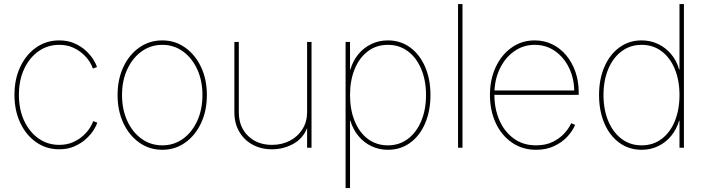

<svg xmlns="http://www.w3.org/2000/svg" viewBox="-20 -748 3569 972"><path d="M279.8 7.8Q214.4 7.8 163.1 -28.1Q111.8 -64 82.5 -126.2Q53.2 -188.5 53.2 -268.1Q53.2 -347.2 82.5 -409.4Q111.8 -471.7 163.1 -507.6Q214.4 -543.5 279.8 -543.5Q323.2 -543.5 356.9 -528.6Q390.6 -513.7 414.6 -491.5Q438.5 -469.2 452.6 -446.5Q466.8 -423.8 470.7 -408.7L450.2 -400.9Q446.3 -415 433.6 -435.3Q420.9 -455.6 399.4 -475.1Q377.9 -494.6 348.1 -507.8Q318.4 -521 279.8 -521Q221.2 -521 175 -488.5Q128.9 -456.1 102.3 -398.9Q75.7 -341.8 75.7 -268.1Q75.7 -193.8 102.3 -136.7Q128.9 -79.6 175 -47.1Q221.2 -14.6 279.8 -14.6Q318.4 -14.6 348.6 -27.8Q378.9 -41 400.6 -60.8Q422.4 -80.6 435.1 -100.8Q447.8 -121.1 451.7 -134.8L472.2 -127.4Q468.3 -112.3 454.1 -89.6Q439.9 -66.9 415.5 -44.7Q391.1 -22.5 357.2 -7.3Q323.2 7.8 279.8 7.8Z M801.8 10.3Q736.3 10.3 685.1 -26.1Q633.8 -62.5 604.5 -125Q575.2 -187.5 575.2 -267.1Q575.2 -346.2 604.5 -408.7Q633.8 -471.2 685.1 -507.3Q736.3 -543.5 801.8 -543.5Q866.2 -543.5 917.2 -507.3Q968.3 -471.2 997.8 -408.7Q1027.3 -346.2 1027.3 -267.1Q1027.3 -187.5 998 -125Q968.8 -62.5 917.7 -26.1Q866.7 10.3 801.8 10.3ZM801.8 -12.2Q860.4 -12.2 906.2 -45.2Q952.1 -78.1 978.5 -136Q1004.9 -193.8 1004.9 -267.1Q1004.9 -339.8 978.3 -397.5Q951.7 -455.1 905.8 -488Q859.9 -521 801.8 -521Q743.2 -521 697 -487.8Q650.9 -454.6 624.3 -397.2Q597.7 -339.8 597.7 -267.1Q597.7 -193.8 624.3 -136Q650.9 -78.1 697 -45.2Q743.2 -12.2 801.8 -12.2Z M1356.9 7.8Q1301.3 7.8 1258.3 -15.9Q1215.3 -39.6 1190.9 -81.8Q1166.5 -124 1166.5 -179.7V-535.6H1189V-179.7Q1189 -105.5 1235.8 -60.1Q1282.7 -14.6 1356.9 -14.6Q1407.7 -14.6 1448 -35.9Q1488.3 -57.1 1511.5 -94.5Q1534.7 -131.8 1534.7 -179.7V-535.6H1557.1V0H1534.7V-117.2H1540.5Q1522.9 -54.7 1471.2 -23.4Q1419.4 7.8 1356.9 7.8Z M1729.5 204.1V-535.6H1752V-396H1753.9Q1766.6 -440.4 1794.2 -473.6Q1821.8 -506.8 1860.1 -525.1Q1898.4 -543.5 1943.8 -543.5Q2007.8 -543.5 2056.4 -507.8Q2105 -472.2 2132.1 -409.7Q2159.2 -347.2 2159.2 -267.1Q2159.2 -186.5 2132.3 -123.8Q2105.5 -61 2056.9 -25.4Q2008.3 10.3 1943.8 10.3Q1898.4 10.3 1860.1 -8.1Q1821.8 -26.4 1794.4 -59.6Q1767.1 -92.8 1753.9 -136.7H1752V204.1ZM1943.8 -12.2Q2001.5 -12.2 2044.9 -44.9Q2088.4 -77.6 2112.5 -135.3Q2136.7 -192.9 2136.7 -267.1Q2136.7 -340.8 2112.5 -398.4Q2088.4 -456.1 2044.9 -488.5Q2001.5 -521 1943.8 -521Q1885.7 -521 1842.5 -488.5Q1799.3 -456.1 1775.6 -398.4Q1752 -340.8 1752 -267.1Q1752 -192.9 1775.4 -135.3Q1798.8 -77.6 1842 -44.9Q1885.3 -12.2 1943.8 -12.2Z M2321.3 -727.5V0H2298.8V-727.5Z M2693.8 10.3Q2624.5 10.3 2571.8 -26.1Q2519 -62.5 2489.7 -125.2Q2460.4 -188 2460.4 -267.1Q2460.4 -346.2 2489.7 -408.7Q2519 -471.2 2570.3 -507.3Q2621.6 -543.5 2687 -543.5Q2735.4 -543.5 2775.9 -523.7Q2816.4 -503.9 2846.4 -468Q2876.5 -432.1 2893.1 -384.3Q2909.7 -336.4 2909.7 -279.8V-267.6H2472.2V-290H2896.5L2887.2 -282.2Q2887.2 -349.6 2861.1 -403.8Q2835 -458 2789.8 -489.5Q2744.6 -521 2687 -521Q2629.4 -521 2583.3 -488.5Q2537.1 -456.1 2510 -399.7Q2482.9 -343.3 2482.9 -271V-269Q2482.9 -197.3 2508.3 -139.2Q2533.7 -81.1 2581.1 -46.6Q2628.4 -12.2 2693.8 -12.2Q2742.7 -12.2 2778.3 -29.8Q2814 -47.4 2837.6 -73.5Q2861.3 -99.6 2871.6 -124.5L2891.6 -115.7Q2879.4 -85.9 2852.8 -56.9Q2826.2 -27.8 2786.1 -8.8Q2746.1 10.3 2693.8 10.3Z M3228 10.3Q3164.1 10.3 3115.2 -25.4Q3066.4 -61 3039.6 -123.8Q3012.7 -186.5 3012.7 -267.1Q3012.7 -347.2 3039.8 -409.7Q3066.9 -472.2 3115.7 -507.8Q3164.6 -543.5 3228 -543.5Q3273.4 -543.5 3311.8 -525.1Q3350.1 -506.8 3377.9 -473.6Q3405.8 -440.4 3418 -396H3419.9V-727.5H3442.4V0H3419.9V-136.7H3418Q3404.8 -92.8 3377.4 -59.6Q3350.1 -26.4 3312 -8.1Q3273.9 10.3 3228 10.3ZM3228 -12.2Q3286.6 -12.2 3329.8 -44.9Q3373 -77.6 3396.5 -135.3Q3419.9 -192.9 3419.9 -267.1Q3419.9 -340.8 3396.2 -398.4Q3372.6 -456.1 3329.3 -488.5Q3286.1 -521 3228 -521Q3170.9 -521 3127.2 -488.5Q3083.5 -456.1 3059.3 -398.4Q3035.2 -340.8 3035.2 -267.1Q3035.2 -192.9 3059.3 -135.3Q3083.5 -77.6 3127 -44.9Q3170.4 -12.2 3228 -12.2Z"/></svg>

Font: Inter 20pt Thin
Style: Regular
Weight: 250
Version: Version 4.001;git-66647c0bb